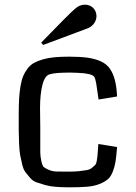

<svg xmlns="http://www.w3.org/2000/svg" viewBox="-20 -793 582 820"><path d="M60 0ZM480 -381 401 -368 391 -436Q387 -459 382 -466Q369 -480 311 -482Q298 -483 281 -483Q215 -483 194 -476Q172 -472 161.5 -431.5Q151 -391 151 -332L152 -248Q152 -230 152 -199Q152 -159 152 -142.5Q152 -126 156.5 -105.5Q161 -85 166.5 -80Q172 -75 187.5 -68Q203 -61 221 -60.5Q239 -60 272 -60Q299 -60 318 -62Q337 -64 350.5 -66.5Q364 -69 372.5 -76Q381 -83 386 -88Q391 -93 393 -104.5Q395 -116 396 -124.5Q397 -133 398 -150Q399 -167 400 -178L480 -165Q477 -126 473.5 -103.5Q470 -81 461.5 -59.5Q453 -38 440 -27Q427 -16 404.5 -7Q382 2 352 4.5Q322 7 277 7Q245 7 219 5Q193 3 172 -3Q151 -9 135.5 -14.5Q120 -20 108 -34Q96 -48 88 -58.5Q80 -69 74.5 -92Q69 -115 66 -131Q63 -147 61.5 -180Q60 -213 60 -236Q60 -259 60 -302Q60 -341 61.5 -369.5Q63 -398 67.5 -424.5Q72 -451 79 -468Q86 -485 98 -500.5Q110 -516 125.5 -524.5Q141 -533 163.5 -539.5Q186 -546 213 -548.5Q240 -551 276 -551Q323 -551 354.5 -546.5Q386 -542 410.5 -531Q435 -520 449 -500Q463 -480 470.5 -451.5Q478 -423 480 -381ZM301 -756Q320 -773 342 -773Q365 -773 378.5 -758.5Q392 -744 392 -724Q392 -709 383 -695Q374 -681 357 -673Q352 -671 303.5 -653Q255 -635 210 -618L164 -601L156 -611Q282 -741 301 -756Z"/></svg>

Font: Myanmar Chatu
Style: Regular
Weight: 400
Designer: Danh Hong
Foundry: Google Inc.
Version: Version 2.00 November 20, 2015